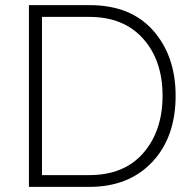

<svg xmlns="http://www.w3.org/2000/svg" viewBox="-20 -730 753 750"><path d="M93 0V-710H329Q491 -710 578.5 -610.5Q666 -511 666 -356Q666 -194 574.5 -97Q483 0 329 0ZM329 -664H144V-46H329Q465 -46 540 -132.5Q615 -219 615 -356Q615 -494 539 -579Q463 -664 329 -664Z"/></svg>

Font: Raleway-v4020 Light
Style: Regular
Weight: 300
Designer: Matt McInerney, Pablo Impallari, Rodrigo Fuenzalida
Foundry: Matt McInerney, Pablo Impallari, Rodrigo Fuenzalida
Version: Version 4.020;PS 004.020;hotconv 1.0.88;makeotf.lib2.5.64775